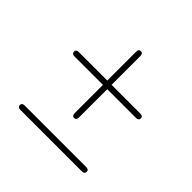

<svg xmlns="http://www.w3.org/2000/svg" viewBox="-136 -746 780 780"><g transform="rotate(45 254.0 -356.5)"><path d="M63.5 -421Q63.5 -433 80 -433H432Q447.5 -433 447.5 -421Q447.5 -408 432 -408H79.5Q63.5 -408 63.5 -421ZM254.2 -230Q242.3 -230 242.3 -246.5V-598.5Q242.3 -614 254.2 -614Q267 -614 267 -598.5V-246Q267 -230 254.2 -230ZM61.5 -112Q61.5 -124 78 -124H430Q445.5 -124 445.5 -112Q445.5 -99 430 -99H77.5Q61.5 -99 61.5 -112Z"/></g></svg>

Font: Fraunces 72pt Soft Thin
Style: Regular
Weight: 100
Version: Version 1.000;[b76b70a41]